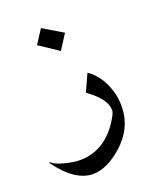

<svg xmlns="http://www.w3.org/2000/svg" viewBox="-244 -715 843 994"><g transform="rotate(-20 177.0 -218.5)"><path d="M209.5 -554.7 157.2 -473.1 51.3 -543.9 100.6 -620.1ZM355 -99.6Q355 -38.1 330.6 13.7Q306.2 65.4 257.8 108.4Q173.3 182.6 96.7 182.6Q-2 182.6 -97.7 50.8L-93.3 47.4Q-85.4 57.1 -66.9 65.2Q-48.3 73.2 -25.9 79.1Q-3.4 85 19 88.4Q41.5 91.8 57.1 91.8Q209.5 91.8 295.9 -72.3H295.4Q298.3 -78.6 300 -84Q301.8 -89.4 301.8 -94.7Q301.8 -157.7 204.6 -225.6L248 -320.3Q271.5 -305.2 291.3 -281.5Q311 -257.8 325.2 -228.5Q339.4 -199.2 347.2 -166Q355 -132.8 355 -99.6Z"/></g></svg>

Font: XB Khoramshahr
Style: Regular
Weight: 400
Designer: Behnam
Foundry: Irmug
Version: Version 8.005 2009